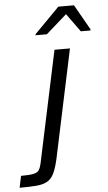

<svg xmlns="http://www.w3.org/2000/svg" viewBox="-163 -774 569 1014"><g transform="rotate(-5 122.0 -267.5)"><path d="M-101 200 -88 138Q-44 138 -22.5 133.5Q-1 129 7 117Q15 105 20 83L146 -510H228L106 65Q95 114 81.5 141.5Q68 169 46 181.5Q24 194 -11.5 197Q-47 200 -101 200ZM53 -595 54 -601 186 -735H269L345 -601L344 -595H293L223 -692L113 -595Z"/></g></svg>

Font: Saira
Style: Italic
Weight: 400
Italic angle: -12°
Designer: Hector Gatti with collaboration of the Omnibus-Type team
Foundry: Omnibus-Type
Version: Version 1.100; ttfautohint (v1.8.3)